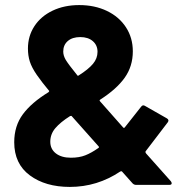

<svg xmlns="http://www.w3.org/2000/svg" viewBox="-20 -728 743 756"><path d="M36 -168Q36 -232 70 -278Q104 -324 171 -365Q176 -370 172 -372Q146 -403 125 -433Q105 -462 97.5 -485.5Q90 -509 90 -537Q90 -586 115.5 -625Q141 -664 187 -686Q233 -708 292 -708Q353 -708 401 -685Q449 -662 476 -620.5Q503 -579 503 -526Q503 -467 471 -422Q439 -377 375 -336Q370 -333 374 -329L465 -226Q468 -223 471 -226L535 -307Q542 -317 551 -311L637 -262Q647 -256 641 -247L554 -133Q551 -130 555 -124L653 -14Q656 -10 656 -6Q656 0 646 0H516Q508 0 502 -6L461 -52Q459 -55 454 -53Q363 8 255 8Q159 8 97.5 -37.5Q36 -83 36 -168ZM259 -107Q292 -107 316 -116.5Q340 -126 367 -145Q372 -148 368 -152L263 -270Q261 -273 256 -271Q218 -247 198 -223.5Q178 -200 178 -170Q178 -141 200 -124Q222 -107 259 -107ZM239 -492Q250 -474 284 -432Q286 -428 290 -431Q328 -455 346 -476.5Q364 -498 364 -524Q364 -550 345.5 -566Q327 -582 296 -582Q265 -582 247 -566.5Q229 -551 229 -525Q229 -509 239 -492Z"/></svg>

Font: Barlow GEO Bold
Style: Regular
Weight: 700
Designer: Jeremy Tribby
Foundry: Tribby Type
Version: Version 1.408